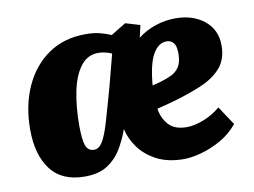

<svg xmlns="http://www.w3.org/2000/svg" viewBox="-65 -637 985 744"><g transform="rotate(-10 427.5 -265.0)"><path d="M663 -529Q733 -529 777.5 -492.5Q822 -456 822 -395Q822 -340 792.5 -306.5Q763 -273 711.5 -251.5Q660 -230 596 -212L535 -196Q539 -161 562.5 -133.5Q586 -106 635 -106Q665 -106 702 -120.5Q739 -135 768 -160L817 -86Q788 -51 749 -29Q710 -7 671 3.5Q632 14 603 14Q540 14 496 -9Q452 -32 426.5 -67.5Q401 -103 393 -141Q378 -99 356.5 -64Q335 -29 301 -7.5Q267 14 213 14Q123 14 79 -44Q35 -102 35 -202Q35 -296 68.5 -370Q102 -444 163.5 -486.5Q225 -529 311 -529Q343 -529 367.5 -522.5Q392 -516 410 -508L469 -544L526 -527L515 -479Q546 -503 584.5 -516Q623 -529 663 -529ZM266 -82Q285 -82 299 -104.5Q313 -127 328 -177.5Q343 -228 366 -311L399 -437Q391 -441 376 -445Q361 -449 346 -449Q304 -449 277 -414Q250 -379 237.5 -319Q225 -259 225 -184Q225 -129 233.5 -105.5Q242 -82 266 -82ZM652 -394Q652 -423 641.5 -435Q631 -447 615 -447Q582 -447 560.5 -409Q539 -371 532 -288L566 -297Q590 -304 609.5 -313.5Q629 -323 640.5 -341.5Q652 -360 652 -394Z"/></g></svg>

Font: Literata 12pt ExtraBold
Style: Italic
Weight: 800
Italic angle: -2°
Designer: Latin by Veronika Burian and Jose Scaglione. Greek by Irene Vlachou. Cyrillic by Vera Evstafieva
Foundry: TypeTogether
Version: Version 3.002